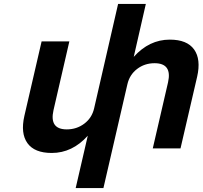

<svg xmlns="http://www.w3.org/2000/svg" viewBox="-20 -749 1022 969"><path d="M760 -430Q710 -430 672 -401Q634 -372 623 -324L502 200H362L423 -64Q345 23 241 23Q154 23 118.5 -26.5Q83 -76 103 -164L190 -540H330L250 -193Q228 -96 317 -96Q367 -96 405.5 -125Q444 -154 455 -202L576 -729H716L655 -462Q733 -549 837 -549Q924 -549 959.5 -499.5Q995 -450 975 -362L891 0H751L828 -333Q850 -430 760 -430Z"/></svg>

Font: Miedinger
Style: Bold-Italic
Weight: 700
Italic angle: -13°
Version: Version 001.000